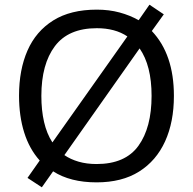

<svg xmlns="http://www.w3.org/2000/svg" viewBox="-20 -766 821 817"><path d="M720 -358Q720 -247 682.5 -164.5Q645 -82 572 -36Q499 10 391 10Q279 10 206 -37L158 31L97 -9L149 -83Q105 -132 83 -202Q61 -272 61 -359Q61 -469 97 -551Q133 -633 206.5 -679Q280 -725 392 -725Q444 -725 488.5 -713Q533 -701 570 -680L616 -746L677 -705L626 -634Q720 -535 720 -358ZM156 -358Q156 -297 167.5 -247Q179 -197 203 -160L522 -611Q470 -646 392 -646Q271 -646 213.5 -569.5Q156 -493 156 -358ZM625 -358Q625 -487 574 -560L254 -106Q280 -88 314.5 -78Q349 -68 391 -68Q513 -68 569 -145.5Q625 -223 625 -358Z"/></svg>

Font: Noto Sans Tifinagh SIL
Style: Regular
Weight: 400
Designer: JamraPatel
Foundry: JamraPatel LLC
Version: Version 2.006; ttfautohint (v1.8.4.7-5d5b)